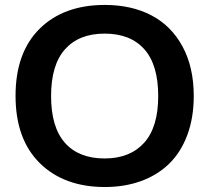

<svg xmlns="http://www.w3.org/2000/svg" viewBox="-20 -749 848 778"><path d="M404.8 8.8Q239.3 8.8 141.1 -88.1Q43 -185.1 43 -360.8Q43 -536.1 140.6 -632.6Q238.3 -729 404.8 -729Q512.7 -729 593.5 -686.8Q674.3 -644.5 719.7 -560.5Q765.1 -476.6 765.1 -359.9Q765.1 -272 739 -201.9Q712.9 -131.8 665.5 -85.7Q618.2 -39.6 551.8 -15.4Q485.4 8.8 404.8 8.8ZM403.8 -106.9Q506.8 -106.9 564 -170.4Q621.1 -233.9 621.1 -359.9Q621.1 -486.3 564.7 -549.6Q508.3 -612.8 403.8 -612.8Q300.3 -612.8 243.7 -549.6Q187 -486.3 187 -359.9Q187 -233.4 243.2 -170.2Q299.3 -106.9 403.8 -106.9Z"/></svg>

Font: Lumene Sans Expanded
Style: Bold
Weight: 600
Width: 7
Designer: Deni Anggara
Version: Version 1.003;Glyphs 3.1.2 (3151)